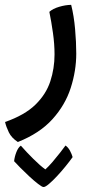

<svg xmlns="http://www.w3.org/2000/svg" viewBox="-40 -230 370 777"><path d="M32.2 344.7Q6.8 328.1 -4.2 305.7Q-15.1 283.2 -19.5 263.7Q60.1 235.8 103.3 193.6Q146.5 151.4 163.6 99.1Q180.7 46.9 180.7 -9.8Q180.7 -51.8 174.3 -96.7Q168 -141.6 159.7 -182.1Q173.8 -194.8 199.2 -202.4Q224.6 -210 248 -210.4Q259.3 -165.5 263.9 -112.1Q268.6 -58.6 268.6 -13.2Q268.6 56.2 246.3 125.5Q224.1 194.8 172.4 252.2Q120.6 309.6 32.2 344.7ZM136.2 526.9Q130.4 526.9 114.3 514.4Q98.1 502 78.6 483.9Q59.1 465.8 42.2 448.7Q25.4 431.6 17.1 422.4Q19 403.8 26.4 385.3Q33.7 366.7 44.4 359.4Q66.9 385.3 95.2 413.3Q123.5 441.4 143.6 455.6Q156.7 443.8 172.6 425.3Q188.5 406.7 202.9 388.2Q217.3 369.6 225.1 358.9Q235.8 366.2 243.2 379.9Q250.5 393.6 253.9 405.8Q242.2 422.4 225.3 443.1Q208.5 463.9 190.7 482.9Q172.9 502 158.2 514.4Q143.6 526.9 136.2 526.9Z"/></svg>

Font: Harmattan
Style: Bold
Weight: 700
Designer: George W. Nuss III and SIL International
Foundry: SIL International
Version: Version 4.000